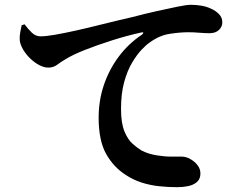

<svg xmlns="http://www.w3.org/2000/svg" viewBox="-20 -755 1040 798"><path d="M717 23Q679 23 641.5 19Q604 15 569.5 4Q535 -7 504 -27Q452 -60 421 -115.5Q390 -171 390 -266Q390 -337 411.5 -401Q433 -465 473 -519Q513 -573 570 -611Q576 -616 575.5 -619Q575 -622 567 -620Q508 -607 446.5 -587.5Q385 -568 333 -547.5Q281 -527 251 -508Q235 -499 218.5 -486.5Q202 -474 181 -474Q163 -474 143 -484.5Q123 -495 105 -512.5Q87 -530 75.5 -550Q64 -570 62 -588Q61 -606 64.5 -622.5Q68 -639 70 -650L82 -654Q96 -635 112 -619.5Q128 -604 148 -604Q171 -604 208.5 -610.5Q246 -617 295.5 -628Q345 -639 404.5 -654Q464 -669 530 -684Q583 -698 632.5 -709Q682 -720 719 -727.5Q756 -735 772 -735Q795 -735 816.5 -731.5Q838 -728 857 -719Q877 -710 890.5 -696Q904 -682 904 -662Q904 -644 890 -630.5Q876 -617 851 -617Q831 -617 807.5 -619Q784 -621 763 -621Q729 -621 686 -614.5Q643 -608 603 -579Q589 -570 569 -549Q549 -528 529 -494.5Q509 -461 496 -413.5Q483 -366 483 -302Q483 -244 497 -209.5Q511 -175 531.5 -157Q552 -139 569 -129Q597 -115 630.5 -109.5Q664 -104 693 -104Q722 -104 736 -104Q753 -104 771 -94Q789 -84 801 -68.5Q813 -53 813 -34Q813 -11 798.5 1.5Q784 14 762 18.5Q740 23 717 23Z"/></svg>

Font: Noto Serif JP ExtraLight
Style: Bold
Weight: 700
Version: Version 2.003-H1;hotconv 1.1.1;makeotfexe 2.6.0